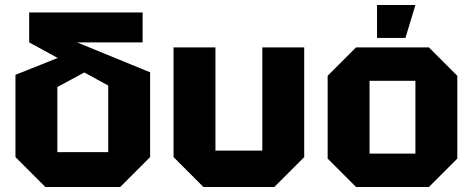

<svg xmlns="http://www.w3.org/2000/svg" viewBox="-20 -750 1896 770"><path d="M162 0 42 -120V-450L258 -536L347 -475L210 -401V-140H414V-407L97 -580V-700H552V-580H289L582 -460V-120L462 0Z M1200 -560V-120L1080 0H796L676 -120V-560H844V-146H1032V-560Z M1294 -114V-446L1408 -560H1700L1814 -446V-114L1700 0H1408ZM1462 -134H1646V-426H1462ZM1492 -598V-730H1646L1606 -598Z"/></svg>

Font: Tektur
Style: Bold
Weight: 700
Designer: Adam Jagosz
Foundry: Adam Jagosz
Version: Version 1.005;gftools[0.9.30]